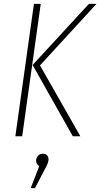

<svg xmlns="http://www.w3.org/2000/svg" viewBox="-20 -702 517 989"><path d="M59.1 0 154.8 -682.1H189.9L94.2 0ZM355 0 147.9 -367.2 438 -682.1H477.1L186 -365.2L394 0ZM201.2 89.8Q214.8 89.8 222.4 98.1Q230 106.4 230 119.1Q230 136.7 211.9 168L160.2 267.1H138.2L182.1 153.8Q166 142.6 166 126Q166 110.8 175.8 100.3Q185.5 89.8 201.2 89.8Z"/></svg>

Font: Fira Sans Compressed UltraLight
Style: Italic
Weight: 200
Width: 3
Italic angle: -8°
Designer: Carrois Corporate & Edenspiekermann AG
Foundry: Carrois Corporate GbR & Edenspiekermann AG
Version: Version 4.203;PS 004.203;hotconv 1.0.88;makeotf.lib2.5.64775